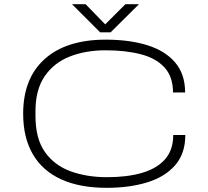

<svg xmlns="http://www.w3.org/2000/svg" viewBox="-20 -888 996 920"><path d="M491 12Q362 12 272.5 -29Q183 -70 137 -149.5Q91 -229 91 -343Q91 -513 194.5 -605.5Q298 -698 487 -698Q600 -698 685.5 -671.5Q771 -645 819 -589Q867 -533 867 -445H809Q809 -520 768.5 -564.5Q728 -609 655 -628Q582 -647 486 -647Q390 -647 314 -617Q238 -587 194 -522.5Q150 -458 150 -356V-332Q150 -224 195 -160Q240 -96 317.5 -67.5Q395 -39 493 -39Q589 -39 660 -59.5Q731 -80 770.5 -124.5Q810 -169 810 -241H868Q868 -152 819 -96Q770 -40 685 -14Q600 12 491 12ZM325 -868H390L496 -759H472L581 -868H646L510 -733H460Z"/></svg>

Font: Archivo Expanded Thin
Style: Regular
Weight: 250
Width: 7
Designer: Hector Gatti
Foundry: Omnibus-Type
Version: Version 2.001